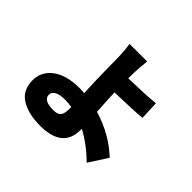

<svg xmlns="http://www.w3.org/2000/svg" viewBox="-190 -1062 1380 1380"><g transform="rotate(45 500.0 -372.5)"><path d="M430.7 -171.9V-190.4Q394.5 -196.3 357.4 -196.3Q309.6 -196.3 281.7 -181.2Q253.9 -166 253.9 -138.7Q253.9 -83 355.5 -83Q398.4 -83 414.6 -102.5Q430.7 -122.1 430.7 -171.9ZM883.8 -127.9 792 14.6Q700.2 -77.1 594.7 -133.8V-120.1Q594.7 63.5 367.2 63.5Q248 63.5 172.9 17.6Q97.7 -28.3 97.7 -130.9Q97.7 -218.8 171.4 -273.9Q245.1 -329.1 379.9 -329.1Q396.5 -329.1 425.8 -327.1Q418.9 -460.9 418.9 -533.2Q418.9 -597.7 417 -681.6Q414.1 -771.5 405.3 -807.6H585Q579.1 -766.6 575.2 -681.6Q574.2 -664.1 574.2 -626Q746.1 -629.9 841.8 -639.6L847.7 -497.1Q749 -488.3 576.2 -484.4Q578.1 -419.9 585.9 -296.9Q762.7 -243.2 883.8 -127.9Z"/></g></svg>

Font: Gen Shin Gothic Monospace Heavy
Style: Bold
Weight: 800
Designer: [Source Han Sans]
Ryoko NISHIZUKA  (kana & ideographs); Paul D. Hunt (Latin, Greek & Cyrillic); Wenlong ZHANG  (bopomofo
Version: Version 1.002.20150607